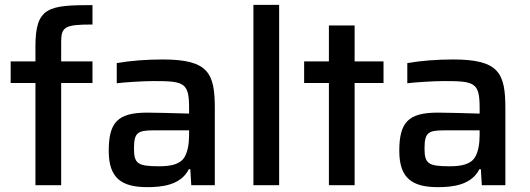

<svg xmlns="http://www.w3.org/2000/svg" viewBox="-20 -763 2182 791"><path d="M126 -421V0H232V-421H361V-510H232V-591C232 -654 250 -662 361 -662V-742C180 -742 126 -734 126 -572V-510H24V-421Z M587 8C647 8 725 0 758 -66H764L768 0H865V-316C865 -461 840 -518 650 -518C584 -518 517 -513 461 -503V-420C492 -424 569 -429 613 -429C738 -429 759 -423 759 -319V-295C701 -297 613 -299 586 -299C463 -299 428 -257 428 -141C428 -28 482 8 587 8ZM635 -78C547 -78 532 -89 532 -151C532 -216 546 -226 613 -226H759V-208C759 -168 753 -139 741 -117C723 -86 685 -78 635 -78Z M1024 -743V0H1130V-743Z M1335 -421V0H1441V-421H1560V-510H1441V-658H1335V-510H1233V-421Z M1784 8C1844 8 1922 0 1955 -66H1961L1965 0H2062V-316C2062 -461 2037 -518 1847 -518C1781 -518 1714 -513 1658 -503V-420C1689 -424 1766 -429 1810 -429C1935 -429 1956 -423 1956 -319V-295C1898 -297 1810 -299 1783 -299C1660 -299 1625 -257 1625 -141C1625 -28 1679 8 1784 8ZM1832 -78C1744 -78 1729 -89 1729 -151C1729 -216 1743 -226 1810 -226H1956V-208C1956 -168 1950 -139 1938 -117C1920 -86 1882 -78 1832 -78Z"/></svg>

Font: Saira UNSAM Medium
Style: Regular
Weight: 500
Designer: Hector Gatti with collaboration of the Omnibus-Type team
Foundry: Omnibus-Type
Version: Version 0.072;PS 000.072;hotconv 1.0.88;makeotf.lib2.5.64775